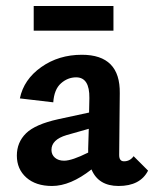

<svg xmlns="http://www.w3.org/2000/svg" viewBox="-20 -611 512 638"><path d="M357 -591V-509H92V-591ZM424 -92 472 -44Q446 7 374 7Q307 7 284 -48Q214 7 153 7Q99 7 67.5 -21Q36 -49 36 -94Q36 -138 66.5 -168Q97 -198 174 -215L276 -237L277 -285Q278 -354 233 -354Q205 -354 182.5 -334Q160 -314 157 -271L46 -284Q59 -347 117 -388Q175 -429 252 -429Q380 -429 378 -301L376 -96Q376 -75 392 -75Q412 -75 424 -92ZM193 -77Q219 -77 273 -104V-117L275 -183L201 -162Q151 -147 151 -113Q151 -97 162.5 -87Q174 -77 193 -77Z"/></svg>

Font: EauTest
Style: Bold
Weight: 700
Designer: Christian Thalmann (Catharsis Fonts)
Version: Version 0.001;PS 000.001;hotconv 1.0.88;makeotf.lib2.5.64775